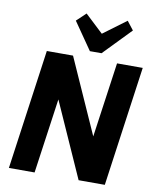

<svg xmlns="http://www.w3.org/2000/svg" viewBox="-101 -1028 893 1104"><g transform="rotate(10 346.0 -476.0)"><path d="M686 -700 588 0H435L214 -495H248L178 0H28L126 -700H279L500 -205H466L536 -700ZM593 -902 438 -742H370L260 -901L314 -952L458 -817H372L554 -952Z"/></g></svg>

Font: Pathway Extreme SemiCondensed
Style: Bold Italic
Weight: 700
Width: 4
Italic angle: -8°
Version: Version 1.001;gftools[0.9.26]